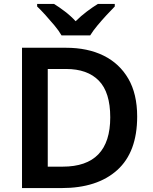

<svg xmlns="http://www.w3.org/2000/svg" viewBox="-20 -957 777 977"><path d="M678 -364Q678 -183 576.5 -91.5Q475 0 293 0H92V-714H315Q426 -714 507 -674Q588 -634 633 -556.5Q678 -479 678 -364ZM541 -360Q541 -487 483 -546.5Q425 -606 316 -606H223V-109H299Q541 -109 541 -360ZM293 -777Q280 -800 257.5 -827Q235 -854 211.5 -880Q188 -906 169 -924V-937H255Q281 -921 310.5 -898.5Q340 -876 365 -849Q392 -876 422 -898.5Q452 -921 478 -937H564V-924Q546 -906 522 -880Q498 -854 475.5 -827Q453 -800 439 -777Z"/></svg>

Font: Noto Sans NKo Unjoined SemiBold
Style: Regular
Weight: 600
Designer: Monotype Design Team
Foundry: Monotype Imaging Inc.
Version: Version 2.004